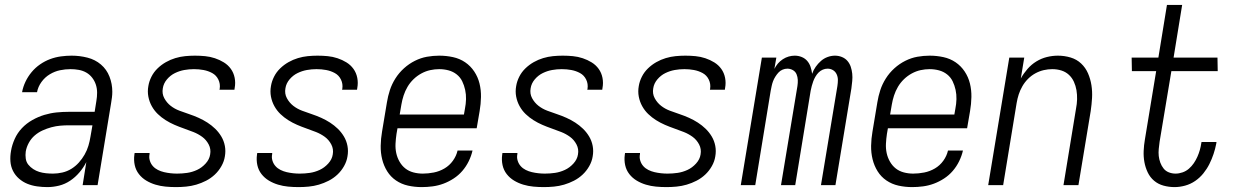

<svg xmlns="http://www.w3.org/2000/svg" viewBox="-20 -755 5040 783"><path d="M173 8Q152 8 131 5Q110 2 91.5 -5.5Q73 -13 57.5 -26.5Q42 -40 33 -58Q24 -76 22.5 -97Q21 -118 25 -140Q29 -164 40 -188.5Q51 -213 69.5 -232.5Q88 -252 112 -265.5Q136 -279 161 -286.5Q186 -294 211 -296.5Q236 -299 261 -299H366L373 -343Q376 -360 376 -377Q376 -394 371 -409.5Q366 -425 356 -438Q346 -451 332 -459Q318 -467 301.5 -470Q285 -473 268 -473Q246 -473 224.5 -468.5Q203 -464 183 -452Q163 -440 149 -420.5Q135 -401 131 -379H70Q74 -401 84 -422Q94 -443 109 -461Q124 -479 143.5 -492.5Q163 -506 184.5 -514Q206 -522 228.5 -525Q251 -528 272 -528Q305 -528 336.5 -520Q368 -512 391.5 -492Q415 -472 426.5 -442.5Q438 -413 438 -381Q438 -369 436.5 -357.5Q435 -346 433 -334L378 0H317L332 -94Q321 -72 304 -52Q287 -32 266 -18Q245 -4 221 2Q197 8 173 8ZM196 -47Q215 -47 234.5 -51.5Q254 -56 271 -66.5Q288 -77 301.5 -92Q315 -107 325 -124.5Q335 -142 340.5 -160.5Q346 -179 349 -198L357 -244H262Q244 -244 226 -242.5Q208 -241 189.5 -236Q171 -231 153.5 -223Q136 -215 121.5 -202.5Q107 -190 97.5 -172.5Q88 -155 85 -137Q83 -123 85 -108.5Q87 -94 95.5 -83.5Q104 -73 115.5 -65.5Q127 -58 140 -54Q153 -50 167.5 -48.5Q182 -47 196 -47Z M698 8Q676 8 655 6Q634 4 614 -2Q594 -8 576.5 -18.5Q559 -29 546.5 -45Q534 -61 529.5 -81.5Q525 -102 528 -124L529 -131H590V-127Q587 -113 591 -100Q595 -87 603.5 -77.5Q612 -68 624 -62Q636 -56 649 -53Q662 -50 675.5 -48.5Q689 -47 702 -47Q723 -47 743.5 -50Q764 -53 783.5 -62Q803 -71 818.5 -88Q834 -105 837 -125Q841 -147 831 -166Q821 -185 804.5 -197Q788 -209 769 -216.5Q750 -224 730 -231Q710 -238 691.5 -246Q673 -254 655.5 -265Q638 -276 623.5 -290Q609 -304 599 -322Q589 -340 585 -361Q581 -382 585 -404Q588 -423 597.5 -442Q607 -461 622.5 -476Q638 -491 656.5 -501.5Q675 -512 695 -518Q715 -524 735 -526Q755 -528 775 -528Q796 -528 816.5 -526Q837 -524 856.5 -517.5Q876 -511 893 -500.5Q910 -490 921.5 -474Q933 -458 937 -437.5Q941 -417 937 -396L936 -389H875L876 -393Q879 -413 870.5 -430.5Q862 -448 845.5 -457Q829 -466 810 -469.5Q791 -473 771 -473Q751 -473 731.5 -469.5Q712 -466 693.5 -457Q675 -448 661 -431.5Q647 -415 644 -395Q640 -373 650 -354.5Q660 -336 676 -323.5Q692 -311 712 -303.5Q732 -296 751.5 -289.5Q771 -283 790 -274.5Q809 -266 826 -255Q843 -244 857.5 -230Q872 -216 882.5 -198.5Q893 -181 897 -160Q901 -139 897 -117Q894 -97 883 -77.5Q872 -58 856 -43Q840 -28 820.5 -18Q801 -8 780.5 -2Q760 4 739 6Q718 8 698 8Z M1198 8Q1176 8 1155 6Q1134 4 1114 -2Q1094 -8 1076.5 -18.5Q1059 -29 1046.5 -45Q1034 -61 1029.5 -81.5Q1025 -102 1028 -124L1029 -131H1090V-127Q1087 -113 1091 -100Q1095 -87 1103.5 -77.5Q1112 -68 1124 -62Q1136 -56 1149 -53Q1162 -50 1175.5 -48.5Q1189 -47 1202 -47Q1223 -47 1243.5 -50Q1264 -53 1283.5 -62Q1303 -71 1318.5 -88Q1334 -105 1337 -125Q1341 -147 1331 -166Q1321 -185 1304.5 -197Q1288 -209 1269 -216.5Q1250 -224 1230 -231Q1210 -238 1191.5 -246Q1173 -254 1155.5 -265Q1138 -276 1123.5 -290Q1109 -304 1099 -322Q1089 -340 1085 -361Q1081 -382 1085 -404Q1088 -423 1097.5 -442Q1107 -461 1122.5 -476Q1138 -491 1156.5 -501.5Q1175 -512 1195 -518Q1215 -524 1235 -526Q1255 -528 1275 -528Q1296 -528 1316.5 -526Q1337 -524 1356.5 -517.5Q1376 -511 1393 -500.5Q1410 -490 1421.5 -474Q1433 -458 1437 -437.5Q1441 -417 1437 -396L1436 -389H1375L1376 -393Q1379 -413 1370.5 -430.5Q1362 -448 1345.5 -457Q1329 -466 1310 -469.5Q1291 -473 1271 -473Q1251 -473 1231.5 -469.5Q1212 -466 1193.5 -457Q1175 -448 1161 -431.5Q1147 -415 1144 -395Q1140 -373 1150 -354.5Q1160 -336 1176 -323.5Q1192 -311 1212 -303.5Q1232 -296 1251.5 -289.5Q1271 -283 1290 -274.5Q1309 -266 1326 -255Q1343 -244 1357.5 -230Q1372 -216 1382.5 -198.5Q1393 -181 1397 -160Q1401 -139 1397 -117Q1394 -97 1383 -77.5Q1372 -58 1356 -43Q1340 -28 1320.5 -18Q1301 -8 1280.5 -2Q1260 4 1239 6Q1218 8 1198 8Z M1700 8Q1671 8 1644 2Q1617 -4 1595 -19Q1573 -34 1559 -56.5Q1545 -79 1538.5 -105.5Q1532 -132 1532.5 -160.5Q1533 -189 1538 -218L1558 -338Q1562 -363 1570 -387.5Q1578 -412 1592.5 -435Q1607 -458 1627.5 -476.5Q1648 -495 1672 -507Q1696 -519 1721 -523.5Q1746 -528 1771 -528Q1800 -528 1827.5 -522Q1855 -516 1877 -501Q1899 -486 1914 -463.5Q1929 -441 1935.5 -414.5Q1942 -388 1941.5 -359.5Q1941 -331 1936 -302L1924 -232H1601L1597 -209Q1594 -189 1593 -169Q1592 -149 1596 -130.5Q1600 -112 1609.5 -95.5Q1619 -79 1633 -68Q1647 -57 1665.5 -52Q1684 -47 1704 -47Q1726 -47 1749 -51.5Q1772 -56 1792.5 -68Q1813 -80 1827 -99.5Q1841 -119 1846 -141H1907Q1902 -119 1891.5 -97.5Q1881 -76 1865.5 -58Q1850 -40 1830 -27Q1810 -14 1788.5 -6Q1767 2 1744.5 5Q1722 8 1700 8ZM1872 -288 1876 -311Q1880 -331 1880.5 -350.5Q1881 -370 1877 -388.5Q1873 -407 1865 -423.5Q1857 -440 1842.5 -451.5Q1828 -463 1809.5 -468Q1791 -473 1771 -473Q1753 -473 1734.5 -469Q1716 -465 1698.5 -455.5Q1681 -446 1666.5 -432Q1652 -418 1642 -401Q1632 -384 1626 -365.5Q1620 -347 1617 -329L1610 -288Z M2198 8Q2176 8 2155 6Q2134 4 2114 -2Q2094 -8 2076.5 -18.5Q2059 -29 2046.5 -45Q2034 -61 2029.5 -81.5Q2025 -102 2028 -124L2029 -131H2090V-127Q2087 -113 2091 -100Q2095 -87 2103.5 -77.5Q2112 -68 2124 -62Q2136 -56 2149 -53Q2162 -50 2175.5 -48.5Q2189 -47 2202 -47Q2223 -47 2243.5 -50Q2264 -53 2283.5 -62Q2303 -71 2318.5 -88Q2334 -105 2337 -125Q2341 -147 2331 -166Q2321 -185 2304.5 -197Q2288 -209 2269 -216.5Q2250 -224 2230 -231Q2210 -238 2191.5 -246Q2173 -254 2155.5 -265Q2138 -276 2123.5 -290Q2109 -304 2099 -322Q2089 -340 2085 -361Q2081 -382 2085 -404Q2088 -423 2097.5 -442Q2107 -461 2122.5 -476Q2138 -491 2156.5 -501.5Q2175 -512 2195 -518Q2215 -524 2235 -526Q2255 -528 2275 -528Q2296 -528 2316.5 -526Q2337 -524 2356.5 -517.5Q2376 -511 2393 -500.5Q2410 -490 2421.5 -474Q2433 -458 2437 -437.5Q2441 -417 2437 -396L2436 -389H2375L2376 -393Q2379 -413 2370.5 -430.5Q2362 -448 2345.5 -457Q2329 -466 2310 -469.5Q2291 -473 2271 -473Q2251 -473 2231.5 -469.5Q2212 -466 2193.5 -457Q2175 -448 2161 -431.5Q2147 -415 2144 -395Q2140 -373 2150 -354.5Q2160 -336 2176 -323.5Q2192 -311 2212 -303.5Q2232 -296 2251.5 -289.5Q2271 -283 2290 -274.5Q2309 -266 2326 -255Q2343 -244 2357.5 -230Q2372 -216 2382.5 -198.5Q2393 -181 2397 -160Q2401 -139 2397 -117Q2394 -97 2383 -77.5Q2372 -58 2356 -43Q2340 -28 2320.5 -18Q2301 -8 2280.5 -2Q2260 4 2239 6Q2218 8 2198 8Z M2698 8Q2676 8 2655 6Q2634 4 2614 -2Q2594 -8 2576.5 -18.5Q2559 -29 2546.5 -45Q2534 -61 2529.5 -81.5Q2525 -102 2528 -124L2529 -131H2590V-127Q2587 -113 2591 -100Q2595 -87 2603.5 -77.5Q2612 -68 2624 -62Q2636 -56 2649 -53Q2662 -50 2675.5 -48.5Q2689 -47 2702 -47Q2723 -47 2743.5 -50Q2764 -53 2783.5 -62Q2803 -71 2818.5 -88Q2834 -105 2837 -125Q2841 -147 2831 -166Q2821 -185 2804.5 -197Q2788 -209 2769 -216.5Q2750 -224 2730 -231Q2710 -238 2691.5 -246Q2673 -254 2655.5 -265Q2638 -276 2623.5 -290Q2609 -304 2599 -322Q2589 -340 2585 -361Q2581 -382 2585 -404Q2588 -423 2597.5 -442Q2607 -461 2622.5 -476Q2638 -491 2656.5 -501.5Q2675 -512 2695 -518Q2715 -524 2735 -526Q2755 -528 2775 -528Q2796 -528 2816.5 -526Q2837 -524 2856.5 -517.5Q2876 -511 2893 -500.5Q2910 -490 2921.5 -474Q2933 -458 2937 -437.5Q2941 -417 2937 -396L2936 -389H2875L2876 -393Q2879 -413 2870.5 -430.5Q2862 -448 2845.5 -457Q2829 -466 2810 -469.5Q2791 -473 2771 -473Q2751 -473 2731.5 -469.5Q2712 -466 2693.5 -457Q2675 -448 2661 -431.5Q2647 -415 2644 -395Q2640 -373 2650 -354.5Q2660 -336 2676 -323.5Q2692 -311 2712 -303.5Q2732 -296 2751.5 -289.5Q2771 -283 2790 -274.5Q2809 -266 2826 -255Q2843 -244 2857.5 -230Q2872 -216 2882.5 -198.5Q2893 -181 2897 -160Q2901 -139 2897 -117Q2894 -97 2883 -77.5Q2872 -58 2856 -43Q2840 -28 2820.5 -18Q2801 -8 2780.5 -2Q2760 4 2739 6Q2718 8 2698 8Z M3001 0 3087 -520H3146L3138 -474Q3144 -486 3152.5 -496Q3161 -506 3172.5 -513.5Q3184 -521 3196.5 -524.5Q3209 -528 3221 -528Q3236 -528 3249.5 -522.5Q3263 -517 3272 -506.5Q3281 -496 3285.5 -482.5Q3290 -469 3292 -454Q3297 -469 3306.5 -482.5Q3316 -496 3328 -506.5Q3340 -517 3355 -522.5Q3370 -528 3385 -528Q3400 -528 3413.5 -522.5Q3427 -517 3436 -506.5Q3445 -496 3449.5 -482.5Q3454 -469 3455.5 -454.5Q3457 -440 3455.5 -424.5Q3454 -409 3452 -394L3387 0H3328L3395 -404Q3397 -417 3397 -429Q3397 -441 3392 -452Q3387 -463 3377 -469Q3367 -475 3355 -475Q3345 -475 3335.5 -471Q3326 -467 3318.5 -459.5Q3311 -452 3305.5 -442.5Q3300 -433 3296.5 -423.5Q3293 -414 3290.5 -404.5Q3288 -395 3286 -385L3223 0H3165L3232 -404Q3234 -417 3233.5 -429Q3233 -441 3228.5 -452Q3224 -463 3213.5 -469Q3203 -475 3191 -475Q3181 -475 3171.5 -471Q3162 -467 3155 -459.5Q3148 -452 3142 -442.5Q3136 -433 3132.5 -423.5Q3129 -414 3127 -404.5Q3125 -395 3123 -385L3060 0Z M3700 8Q3671 8 3644 2Q3617 -4 3595 -19Q3573 -34 3559 -56.5Q3545 -79 3538.5 -105.5Q3532 -132 3532.5 -160.5Q3533 -189 3538 -218L3558 -338Q3562 -363 3570 -387.5Q3578 -412 3592.5 -435Q3607 -458 3627.5 -476.5Q3648 -495 3672 -507Q3696 -519 3721 -523.5Q3746 -528 3771 -528Q3800 -528 3827.5 -522Q3855 -516 3877 -501Q3899 -486 3914 -463.5Q3929 -441 3935.5 -414.5Q3942 -388 3941.5 -359.5Q3941 -331 3936 -302L3924 -232H3601L3597 -209Q3594 -189 3593 -169Q3592 -149 3596 -130.5Q3600 -112 3609.5 -95.5Q3619 -79 3633 -68Q3647 -57 3665.5 -52Q3684 -47 3704 -47Q3726 -47 3749 -51.5Q3772 -56 3792.5 -68Q3813 -80 3827 -99.5Q3841 -119 3846 -141H3907Q3902 -119 3891.5 -97.5Q3881 -76 3865.5 -58Q3850 -40 3830 -27Q3810 -14 3788.5 -6Q3767 2 3744.5 5Q3722 8 3700 8ZM3872 -288 3876 -311Q3880 -331 3880.5 -350.5Q3881 -370 3877 -388.5Q3873 -407 3865 -423.5Q3857 -440 3842.5 -451.5Q3828 -463 3809.5 -468Q3791 -473 3771 -473Q3753 -473 3734.5 -469Q3716 -465 3698.5 -455.5Q3681 -446 3666.5 -432Q3652 -418 3642 -401Q3632 -384 3626 -365.5Q3620 -347 3617 -329L3610 -288Z M4010 0 4096 -520H4157L4143 -435Q4154 -455 4170 -473.5Q4186 -492 4206.5 -504.5Q4227 -517 4249.5 -522.5Q4272 -528 4294 -528Q4321 -528 4346 -520.5Q4371 -513 4389 -496Q4407 -479 4417 -456Q4427 -433 4431 -407.5Q4435 -382 4433.5 -355.5Q4432 -329 4428 -302L4378 0H4317L4368 -311Q4372 -331 4372.5 -350Q4373 -369 4370 -387Q4367 -405 4359.5 -421.5Q4352 -438 4339 -450Q4326 -462 4308.5 -467.5Q4291 -473 4271 -473Q4254 -473 4236.5 -469Q4219 -465 4202.5 -456Q4186 -447 4172.5 -433.5Q4159 -420 4149.5 -403.5Q4140 -387 4134.5 -370Q4129 -353 4126 -335L4071 0Z M4770 8Q4747 8 4725 2Q4703 -4 4686.5 -18Q4670 -32 4660.5 -52Q4651 -72 4647 -94Q4643 -116 4644 -139.5Q4645 -163 4649 -186L4695 -465H4596L4595 -520H4704L4739 -735H4801L4766 -520H4945L4946 -465H4757L4709 -177Q4707 -162 4705.5 -147.5Q4704 -133 4705.5 -119Q4707 -105 4712 -91.5Q4717 -78 4725.5 -67.5Q4734 -57 4747 -52Q4760 -47 4774 -47Q4788 -47 4802.5 -52Q4817 -57 4828.5 -67Q4840 -77 4848.5 -89.5Q4857 -102 4863 -115.5Q4869 -129 4873 -143Q4877 -157 4879 -171L4880 -176H4941L4940 -169Q4936 -148 4929 -127Q4922 -106 4912 -86Q4902 -66 4887.5 -48Q4873 -30 4854 -17Q4835 -4 4813 2Q4791 8 4770 8Z"/></svg>

Font: Iosevka Light Oblique
Style: Regular
Weight: 300
Italic angle: -9°
Monospace: yes
Designer: Belleve Invis
Foundry: Belleve Invis
Version: Version 32.5.0; ttfautohint (v1.8.4)